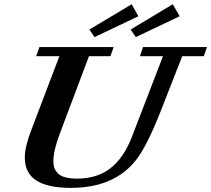

<svg xmlns="http://www.w3.org/2000/svg" viewBox="-20 -889 1014 922"><path d="M434.1 -710.9 409.2 -747.1 612.3 -868.7 644.5 -811ZM632.3 -710.9 607.4 -747.1 809.6 -868.7 842.8 -811ZM319.8 13.2Q209 13.2 154.1 -22.5Q99.1 -58.1 99.1 -133.8Q99.1 -184.1 130.9 -266.1L265.1 -619.1H153.8L169.4 -663.1H525.9L510.3 -619.1H407.2L266.6 -245.6Q236.3 -165.5 236.3 -114.3Q236.3 -97.2 240.7 -84Q245.1 -70.8 256.3 -58.1Q267.6 -45.4 291 -38.3Q314.5 -31.2 349.1 -31.2Q446.3 -31.2 510 -80.8Q573.7 -130.4 612.3 -229L762.7 -619.1H651.9L667 -663.1H974.1L958.5 -619.1H855L753.9 -360.8Q686 -187.5 633.3 -120.6Q528.3 13.2 319.8 13.2Z"/></svg>

Font: Elstob 6pt
Style: Italic
Weight: 700
Italic angle: -20°
Designer: Peter S. Baker
Version: Version 1.015